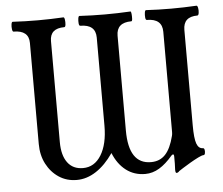

<svg xmlns="http://www.w3.org/2000/svg" viewBox="-50 -722 928 799"><g transform="rotate(-5 414.0 -323.0)"><path d="M656 20Q651 20 651 6Q652 -6 652 -19.5Q652 -33 652 -48Q652 -58 648 -58Q644 -58 640 -53Q613 -21 585 -4Q557 13 526 13Q480 13 446 -13Q412 -39 393 -86Q360 -38 321 -12.5Q282 13 240 13Q198 13 165.5 -8.5Q133 -30 114 -66.5Q95 -103 95 -150V-572Q95 -625 31 -625Q27 -625 25.5 -635.5Q24 -646 25.5 -656Q27 -666 31 -666Q84 -663 137 -663Q190 -663 243 -666Q247 -666 248.5 -656Q250 -646 249 -635.5Q248 -625 243 -625Q183 -625 183 -572V-150Q183 -95 205.5 -64.5Q228 -34 270 -34Q318 -34 346 -79.5Q374 -125 374 -202V-570Q374 -625 310 -625Q305 -625 304 -635.5Q303 -646 304.5 -656Q306 -666 310 -666Q362 -663 416 -663Q469 -663 523 -666Q526 -666 527 -655.5Q528 -645 527.5 -635Q527 -625 523 -625Q461 -625 461 -570V-174Q461 -34 554 -34Q591 -34 614 -58.5Q637 -83 650 -135Q651 -138 651.5 -142.5Q652 -147 652 -151V-570Q652 -625 588 -625Q583 -625 582 -635.5Q581 -646 582.5 -656Q584 -666 588 -666Q640 -663 693 -663Q746 -663 799 -666Q803 -666 805 -656Q807 -646 805.5 -635.5Q804 -625 799 -625Q740 -625 740 -570V-172Q740 -117 748 -95Q756 -73 774 -73Q779 -73 780.5 -66Q782 -59 780.5 -51.5Q779 -44 774 -44Q767 -44 751 -36Q735 -28 717 -17.5Q699 -7 685 2Q671 11 668 13Q662 20 656 20Z"/></g></svg>

Font: Junicode Two Beta Condensed Medium
Style: Regular
Weight: 500
Width: 3
Designer: Peter S. Baker
Foundry: Briery Creek Software
Version: Version 1.053; ttfautohint (v1.8.4)